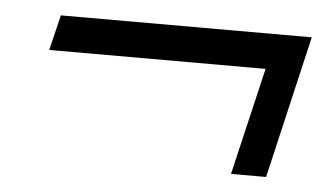

<svg xmlns="http://www.w3.org/2000/svg" viewBox="-32 -417 578 340"><g transform="rotate(5 257.5 -246.5)"><path d="M388.6 -120 433.4 -310.6H48.8L64 -373.4H510L451 -120Z"/></g></svg>

Font: Platypi Light
Style: Italic
Weight: 300
Italic angle: -13°
Designer: David Sargent
Foundry: Bolt Cutter Type
Version: Version 1.200